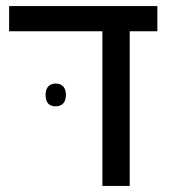

<svg xmlns="http://www.w3.org/2000/svg" viewBox="-20 -612 563 632"><path d="M498 -509H407V0H317V-509H10V-592H498ZM163 -337Q179 -337 188 -327.5Q197 -318 197 -300Q197 -281 188 -271.5Q179 -262 163 -262Q130 -262 130 -300Q130 -318 139 -327.5Q148 -337 163 -337Z"/></svg>

Font: Noto Sans Hebrew
Style: Regular
Weight: 400
Designer: Monotype Design Team
Foundry: Monotype Imaging Inc.
Version: Version 1.000